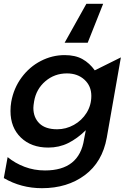

<svg xmlns="http://www.w3.org/2000/svg" viewBox="-21 -803 679 1007"><path d="M154 -237Q154 -248 158 -272Q169 -336 217 -377Q265 -418 330 -418Q386 -418 422 -385Q458 -352 458 -300Q458 -251 433 -211Q408 -171 366.5 -148Q325 -125 279 -125Q217 -125 185.5 -156Q154 -187 154 -237ZM215 91Q158 91 108 72Q58 53 19 21L-1 131Q90 184 199 184Q332 184 424 115.5Q516 47 539 -81L613 -502L476 -434Q449 -472 411.5 -493Q374 -514 318 -514Q253 -514 193.5 -483.5Q134 -453 92.5 -397Q51 -341 38 -269Q34 -246 34 -221Q34 -134 88.5 -81.5Q143 -29 232 -29Q289 -29 336.5 -52.5Q384 -76 429 -120L420 -73Q395 91 215 91ZM318 -579H439L520 -783H432Z"/></svg>

Font: Geom Medium
Style: Italic
Weight: 500
Italic angle: -10°
Version: Version 1.102